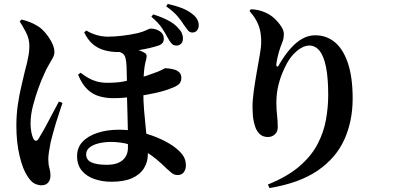

<svg xmlns="http://www.w3.org/2000/svg" viewBox="-20 -872 2040 974"><path d="M546 50Q498 50 458 36Q418 22 394.5 -7Q371 -36 371 -80Q371 -123 398.5 -152.5Q426 -182 474.5 -198Q523 -214 584 -214Q644 -214 699 -200Q754 -186 799.5 -164.5Q845 -143 873 -120Q899 -99 911 -79Q923 -59 923 -32Q923 -13 912.5 1.5Q902 16 881 16Q864 16 851 5.5Q838 -5 825 -17Q773 -69 726.5 -98Q680 -127 635.5 -139.5Q591 -152 542 -152Q510 -152 481 -145Q452 -138 434.5 -124Q417 -110 417 -89Q417 -61 443.5 -48.5Q470 -36 522 -36Q574 -36 601.5 -59Q629 -82 629 -123Q629 -171 628.5 -216Q628 -261 626.5 -300Q625 -339 624.5 -371Q624 -403 624 -425Q624 -450 623.5 -479Q623 -508 622 -534Q621 -560 617 -576Q613 -598 592.5 -606Q572 -614 558 -618L597 -634Q616 -633 636.5 -629Q657 -625 677 -619.5Q697 -614 708 -607Q722 -601 723.5 -591.5Q725 -582 721 -568Q712 -538 709.5 -495Q707 -452 707 -410Q707 -358 711 -312Q715 -266 719 -226.5Q723 -187 726.5 -153Q730 -119 730 -89Q730 -50 710 -18Q690 14 649.5 32Q609 50 546 50ZM190 68Q175 68 157 60Q139 52 120 23Q96 -12 79.5 -80.5Q63 -149 63 -235Q63 -290 70.5 -341Q78 -392 88.5 -435.5Q99 -479 106 -510Q112 -532 117 -553Q122 -574 125.5 -595Q129 -616 129 -639Q129 -675 111.5 -708.5Q94 -742 80 -763L89 -773Q110 -768 131 -760Q152 -752 174 -738Q193 -726 212 -703Q231 -680 243.5 -655Q256 -630 256 -608Q256 -594 248.5 -579.5Q241 -565 228.5 -544.5Q216 -524 203 -494Q191 -469 175.5 -426.5Q160 -384 147.5 -336.5Q135 -289 135 -246Q135 -222 139 -202Q143 -182 148 -171Q154 -159 161 -158Q168 -157 175 -167Q182 -179 195.5 -202Q209 -225 224 -254Q239 -283 254 -310.5Q269 -338 279 -357L297 -350Q290 -328 281 -301.5Q272 -275 263.5 -247.5Q255 -220 248.5 -195Q242 -170 237 -151Q232 -125 228.5 -102.5Q225 -80 225 -66Q225 -38 230.5 -20Q236 -2 236 19Q236 40 224.5 54Q213 68 190 68ZM554 -374Q516 -374 482.5 -384Q449 -394 422.5 -419.5Q396 -445 376 -493L389 -503Q408 -488 428 -476.5Q448 -465 471.5 -458.5Q495 -452 525 -452Q571 -452 603.5 -458Q636 -464 664 -471Q694 -478 724 -488Q754 -498 777 -507Q795 -514 805.5 -520Q816 -526 819 -526Q824 -526 837 -524.5Q850 -523 864.5 -519Q879 -515 889.5 -505Q900 -495 900 -477Q900 -461 891.5 -449.5Q883 -438 858 -428Q818 -411 769 -400.5Q720 -390 673 -383Q639 -379 611.5 -376.5Q584 -374 554 -374ZM578 -608Q543 -608 510 -617Q477 -626 451 -648Q425 -670 407 -708L418 -717Q443 -702 471 -694Q499 -686 528 -686Q563 -686 603 -691Q643 -696 679 -704Q709 -712 723.5 -719.5Q738 -727 744 -727Q770 -727 790.5 -713.5Q811 -700 811 -677Q811 -662 804.5 -654Q798 -646 787 -642Q767 -635 739.5 -628.5Q712 -622 682.5 -617.5Q653 -613 625.5 -610.5Q598 -608 578 -608ZM873 -641Q859 -641 849.5 -652Q840 -663 830 -682Q818 -705 801 -730.5Q784 -756 748 -787L757 -799Q796 -787 829 -770.5Q862 -754 881 -733Q896 -718 902 -704.5Q908 -691 908 -677Q908 -658 897.5 -649Q887 -640 873 -641ZM955 -707Q942 -707 933 -718.5Q924 -730 912 -747Q901 -765 881 -789Q861 -813 823 -840L831 -852Q875 -842 905 -830Q935 -818 957 -800Q975 -786 982 -770.5Q989 -755 988 -743Q988 -728 979.5 -717.5Q971 -707 955 -707Z M1339 64Q1438 24 1498.5 -28Q1559 -80 1590.5 -140Q1622 -200 1633.5 -264Q1645 -328 1645 -390Q1645 -478 1633.5 -533.5Q1622 -589 1600.5 -615Q1579 -641 1549 -641Q1530 -641 1508.5 -629Q1487 -617 1466 -594Q1445 -571 1428 -536Q1405 -490 1393.5 -445Q1382 -400 1382 -352Q1382 -317 1385.5 -288Q1389 -259 1389 -226Q1389 -204 1374.5 -190.5Q1360 -177 1339 -177Q1317 -177 1302.5 -188Q1288 -199 1278 -220Q1272 -235 1268 -252.5Q1264 -270 1262.5 -290Q1261 -310 1261 -329Q1261 -365 1267.5 -411.5Q1274 -458 1282.5 -506Q1291 -554 1298 -594Q1305 -634 1305 -659Q1305 -693 1299 -719Q1293 -745 1280 -768.5Q1267 -792 1246 -816L1252 -825Q1269 -825 1289.5 -820.5Q1310 -816 1325 -809Q1351 -798 1372 -778.5Q1393 -759 1406.5 -738Q1420 -717 1420 -700Q1420 -680 1414.5 -664Q1409 -648 1402 -631Q1394 -607 1389 -585.5Q1384 -564 1382 -549Q1381 -535 1386 -534Q1391 -533 1397 -546Q1424 -592 1453 -625Q1482 -658 1513.5 -675.5Q1545 -693 1579 -693Q1636 -693 1678.5 -658Q1721 -623 1745 -551.5Q1769 -480 1769 -372Q1769 -258 1727 -164.5Q1685 -71 1592 -7Q1499 57 1347 82Z"/></svg>

Font: Noto Serif SC ExtraLight
Style: Bold
Weight: 700
Version: Version 2.002-H1;hotconv 1.1.0;makeotfexe 2.6.0